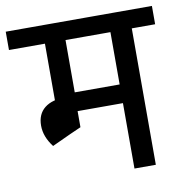

<svg xmlns="http://www.w3.org/2000/svg" viewBox="-99 -709 750 779"><g transform="rotate(-10 276.0 -319.0)"><path d="M-25 -562V-637.5H358.2V-562ZM123.2 -302.2V-630H208V-302.2ZM153.5 -179.8V-319.8H206.2V-203.2ZM158.5 -269.5V-346.5H412V-269.5ZM50 -236.8Q50 -284.2 81.2 -309.1Q112.5 -334 171.5 -334V-279.8Q146.8 -279.8 134.4 -268.2Q122 -256.8 122 -236.8ZM83.8 -147.5Q50 -191.2 50 -236.8H122Q122 -215.5 149 -181.2ZM83.8 -147.5 104 -293.5H171.5V-188ZM393 0V-626.2H481V0ZM297 -562V-637.5H577.2V-562Z"/></g></svg>

Font: Akshar Light
Style: Regular
Weight: 300
Designer: Tall Chai
Foundry: Tall Chai
Version: Version 1.100